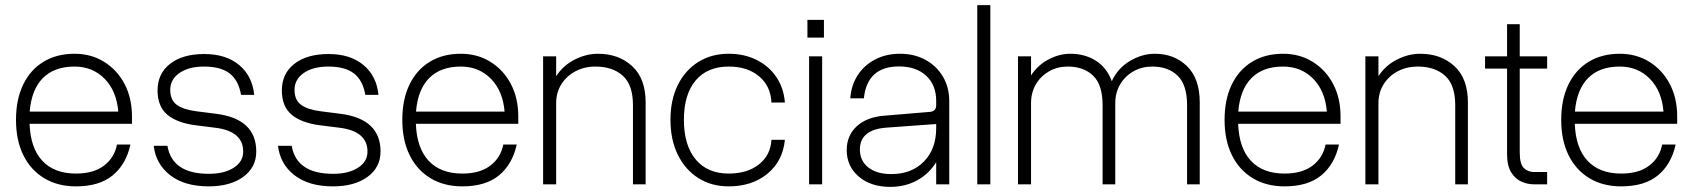

<svg xmlns="http://www.w3.org/2000/svg" viewBox="-20 -720 6614 750"><path d="M42.5 -252Q42.5 -331.5 70.5 -389.5Q98.5 -447.5 150 -478.8Q201.5 -510 271 -510Q336.5 -510 387.2 -478.2Q438 -446.5 466.8 -391.5Q495.5 -336.5 495.5 -265.5V-236.5H95.5Q99 -141.5 145.5 -91.8Q192 -42 277 -42Q345.5 -42 386.2 -73Q427 -104 437 -155.5H489.5Q472.5 -78 420.2 -35Q368 8 277 8Q205.5 8 152.8 -23.8Q100 -55.5 71.2 -113.8Q42.5 -172 42.5 -252ZM271 -460Q192 -460 147.5 -415Q103 -370 96 -284H442Q435.5 -364.5 388.8 -412.2Q342 -460 271 -460Z M821 -221 745.5 -230.5Q673 -239.5 634.2 -271.5Q595.5 -303.5 595.5 -367Q595.5 -432.5 644.5 -470.8Q693.5 -509 778 -509Q862.5 -509 914 -466.2Q965.5 -423.5 973 -349.5H921.5Q912 -406 877.2 -433Q842.5 -460 777 -460Q717.5 -460 681.2 -435Q645 -410 645 -369Q645 -329 671 -310.2Q697 -291.5 749.5 -285L824.5 -275.5Q981 -255.5 981 -128Q981 -66 930 -29Q879 8 795.5 8Q700.5 8 644.5 -35.8Q588.5 -79.5 580.5 -150.5H634Q652.5 -41 796 -41Q856 -41 893 -64.8Q930 -88.5 930 -128Q930 -207.5 821 -221Z M1306.5 -221 1231 -230.5Q1158.5 -239.5 1119.8 -271.5Q1081 -303.5 1081 -367Q1081 -432.5 1130 -470.8Q1179 -509 1263.5 -509Q1348 -509 1399.5 -466.2Q1451 -423.5 1458.5 -349.5H1407Q1397.5 -406 1362.8 -433Q1328 -460 1262.5 -460Q1203 -460 1166.8 -435Q1130.5 -410 1130.5 -369Q1130.5 -329 1156.5 -310.2Q1182.5 -291.5 1235 -285L1310 -275.5Q1466.5 -255.5 1466.5 -128Q1466.5 -66 1415.5 -29Q1364.5 8 1281 8Q1186 8 1130 -35.8Q1074 -79.5 1066 -150.5H1119.5Q1138 -41 1281.5 -41Q1341.5 -41 1378.5 -64.8Q1415.5 -88.5 1415.5 -128Q1415.5 -207.5 1306.5 -221Z M1551.5 -252Q1551.5 -331.5 1579.5 -389.5Q1607.5 -447.5 1659 -478.8Q1710.5 -510 1780 -510Q1845.5 -510 1896.2 -478.2Q1947 -446.5 1975.8 -391.5Q2004.5 -336.5 2004.5 -265.5V-236.5H1604.5Q1608 -141.5 1654.5 -91.8Q1701 -42 1786 -42Q1854.5 -42 1895.2 -73Q1936 -104 1946 -155.5H1998.5Q1981.5 -78 1929.2 -35Q1877 8 1786 8Q1714.5 8 1661.8 -23.8Q1609 -55.5 1580.2 -113.8Q1551.5 -172 1551.5 -252ZM1780 -460Q1701 -460 1656.5 -415Q1612 -370 1605 -284H1951Q1944.5 -364.5 1897.8 -412.2Q1851 -460 1780 -460Z M2101.5 -500H2152.5V-422.5Q2180 -464.5 2224.8 -487.2Q2269.5 -510 2315.5 -510Q2397 -510 2449.5 -461.5Q2502 -413 2502 -320.5V0H2452.5V-309.5Q2452.5 -388.5 2412.8 -424.2Q2373 -460 2306 -460Q2262.5 -460 2227.8 -441.5Q2193 -423 2172.8 -390.8Q2152.5 -358.5 2152.5 -316.5V0H2101.5Z M2599 -252Q2599 -330 2627.8 -388Q2656.5 -446 2707.8 -478Q2759 -510 2826.5 -510Q2887.5 -510 2935.5 -486Q2983.5 -462 3012.5 -419.2Q3041.5 -376.5 3046 -319.5H2993.5Q2990.5 -384 2945 -422Q2899.5 -460 2826.5 -460Q2743 -460 2697.2 -405.5Q2651.5 -351 2651.5 -252Q2651.5 -152.5 2697.5 -97.2Q2743.5 -42 2826.5 -42Q2899 -42 2944.5 -77.8Q2990 -113.5 2993.5 -174H3046Q3038 -91 2978 -41.5Q2918 8 2826.5 8Q2759 8 2707.8 -24.5Q2656.5 -57 2627.8 -115.5Q2599 -174 2599 -252Z M3134 -642.5H3198.5V-573H3134ZM3140.5 -500H3191.5V0H3140.5Z M3688 -325V0H3637V-86.5Q3609.5 -41.5 3563 -15.8Q3516.5 10 3457.5 10Q3382 10 3334.8 -30Q3287.5 -70 3287.5 -134Q3287.5 -190.5 3326.5 -226.5Q3365.5 -262.5 3433.5 -268L3612.5 -283Q3637 -285 3637 -309V-326Q3637 -388 3597.8 -424.2Q3558.5 -460.5 3491.5 -460.5Q3367.5 -460.5 3354.5 -336H3301.5Q3305 -387.5 3330.8 -426.8Q3356.5 -466 3399 -488Q3441.5 -510 3495.5 -510Q3552 -510 3595.2 -486.2Q3638.5 -462.5 3663.2 -420.8Q3688 -379 3688 -325ZM3339 -136Q3339 -91.5 3372 -65.8Q3405 -40 3461.5 -40Q3541 -40 3589 -89Q3637 -138 3637 -219.5V-235.5L3443.5 -221.5Q3339 -214 3339 -136Z M3797.5 -700H3848.5V0H3797.5Z M4287 -309.5Q4287 -388.5 4250.2 -424.2Q4213.5 -460 4151 -460Q4110.5 -460 4078 -441.5Q4045.5 -423 4026.5 -390.8Q4007.5 -358.5 4007.5 -316.5V0H3956.5V-500H4007.5V-425.5Q4034 -466 4076 -488Q4118 -510 4161 -510Q4218 -510 4260.8 -482.8Q4303.5 -455.5 4323 -403Q4346.5 -454 4394 -482Q4441.5 -510 4491 -510Q4567 -510 4616.8 -461.5Q4666.5 -413 4666.5 -320.5V0H4617V-309.5Q4617 -388.5 4580.2 -424.2Q4543.5 -460 4481 -460Q4440.5 -460 4407.8 -441.5Q4375 -423 4355.8 -390.8Q4336.5 -358.5 4336.5 -316.5V0H4287Z M4763.5 -252Q4763.5 -331.5 4791.5 -389.5Q4819.5 -447.5 4871 -478.8Q4922.5 -510 4992 -510Q5057.5 -510 5108.2 -478.2Q5159 -446.5 5187.8 -391.5Q5216.5 -336.5 5216.5 -265.5V-236.5H4816.5Q4820 -141.5 4866.5 -91.8Q4913 -42 4998 -42Q5066.5 -42 5107.2 -73Q5148 -104 5158 -155.5H5210.5Q5193.5 -78 5141.2 -35Q5089 8 4998 8Q4926.5 8 4873.8 -23.8Q4821 -55.5 4792.2 -113.8Q4763.5 -172 4763.5 -252ZM4992 -460Q4913 -460 4868.5 -415Q4824 -370 4817 -284H5163Q5156.5 -364.5 5109.8 -412.2Q5063 -460 4992 -460Z M5313.5 -500H5364.5V-422.5Q5392 -464.5 5436.8 -487.2Q5481.5 -510 5527.5 -510Q5609 -510 5661.5 -461.5Q5714 -413 5714 -320.5V0H5664.5V-309.5Q5664.5 -388.5 5624.8 -424.2Q5585 -460 5518 -460Q5474.5 -460 5439.8 -441.5Q5405 -423 5384.8 -390.8Q5364.5 -358.5 5364.5 -316.5V0H5313.5Z M6023.5 -48V0H5971.5Q5946.5 0 5922.5 -10.8Q5898.5 -21.5 5882.8 -47.2Q5867 -73 5867 -118V-452H5781V-500H5867V-625.5H5916.5V-500H6023.5V-452H5916.5V-124Q5916.5 -78 5933 -63Q5949.5 -48 5972.5 -48Z M6078.5 -252Q6078.5 -331.5 6106.5 -389.5Q6134.5 -447.5 6186 -478.8Q6237.5 -510 6307 -510Q6372.5 -510 6423.2 -478.2Q6474 -446.5 6502.8 -391.5Q6531.5 -336.5 6531.5 -265.5V-236.5H6131.5Q6135 -141.5 6181.5 -91.8Q6228 -42 6313 -42Q6381.5 -42 6422.2 -73Q6463 -104 6473 -155.5H6525.5Q6508.5 -78 6456.2 -35Q6404 8 6313 8Q6241.5 8 6188.8 -23.8Q6136 -55.5 6107.2 -113.8Q6078.5 -172 6078.5 -252ZM6307 -460Q6228 -460 6183.5 -415Q6139 -370 6132 -284H6478Q6471.5 -364.5 6424.8 -412.2Q6378 -460 6307 -460Z"/></svg>

Font: Overused Grotesk Light
Style: Regular
Weight: 300
Version: Version 0.004